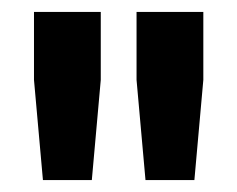

<svg xmlns="http://www.w3.org/2000/svg" viewBox="-20 -720 398 322"><path d="M52 -418H134L149 -586V-700H37V-586ZM224 -418H306L321 -586V-700H209V-586Z"/></svg>

Font: Fixel Display SemiBold
Style: Regular
Weight: 600
Designer: AlfaBravo + MacPaw
Foundry: Kyrylo Tkachov, Marchela Mozhyna, Serhii Makarenko, Maria Weinstein, Zakhar Kryvoshyya
Version: Version 1.211